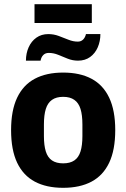

<svg xmlns="http://www.w3.org/2000/svg" viewBox="-20 -886 604 918"><path d="M282 12Q202 12 146.5 -17.5Q91 -47 62 -108Q33 -169 33 -264Q33 -358 62 -419Q91 -480 146.5 -509.5Q202 -539 282 -539Q362 -539 417.5 -509.5Q473 -480 502 -419Q531 -358 531 -264Q531 -169 502 -108Q473 -47 417.5 -17.5Q362 12 282 12ZM282 -105Q315 -105 335.5 -119Q356 -133 365 -162Q374 -191 374 -235V-291Q374 -336 365 -365Q356 -394 335.5 -408.5Q315 -423 282 -423Q249 -423 228.5 -408.5Q208 -394 199 -365Q190 -336 190 -291V-235Q190 -191 199 -162Q208 -133 228.5 -119Q249 -105 282 -105ZM104 -596Q104 -631 117 -660Q130 -689 154 -706Q178 -723 211 -723Q237 -723 261 -714Q285 -705 307.5 -696Q330 -687 352 -687Q367 -687 377 -696.5Q387 -706 391 -723H460Q460 -689 447.5 -660Q435 -631 411 -613.5Q387 -596 353 -596Q327 -596 303.5 -605.5Q280 -615 258 -624Q236 -633 213 -633Q197 -633 187 -623Q177 -613 174 -596ZM145 -776V-866H419V-776Z"/></svg>

Font: Archivo SemiCondensed ExtraBold
Style: Regular
Weight: 800
Width: 4
Designer: Hector Gatti
Foundry: Omnibus-Type
Version: Version 2.001